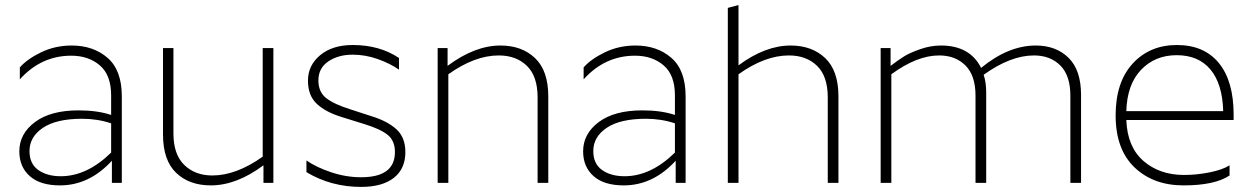

<svg xmlns="http://www.w3.org/2000/svg" viewBox="-20 -719 4931 755"><path d="M219 -26Q322 -26 417 -119V-234Q363 -252 303 -252Q202 -252 149 -216.5Q96 -181 96 -125Q96 -75 130.5 -50.5Q165 -26 219 -26ZM417 -344Q417 -424 372.5 -462Q328 -500 260 -500Q142 -500 58 -407V-454Q87 -487 142 -513.5Q197 -540 262 -540Q347 -540 403 -491.5Q459 -443 459 -340V0H420V-87Q331 10 216 10Q138 10 97 -26.5Q56 -63 56 -124Q56 -193 117.5 -239Q179 -285 289 -285Q363 -285 417 -267Z M1055 0H1016V-69Q910 10 809 10Q724 10 672.5 -39.5Q621 -89 621 -190V-530H662V-194Q662 -112 704.5 -70.5Q747 -29 815 -29Q909 -29 1013 -103V-530H1055Z M1441 -262Q1503 -243 1538.5 -211Q1574 -179 1574 -121Q1574 -55 1528.5 -19.5Q1483 16 1400 16Q1282 16 1185 -42V-88Q1224 -61 1282.5 -41.5Q1341 -22 1400 -22Q1533 -22 1533 -121Q1533 -166 1504 -189Q1475 -212 1413 -231L1323 -259Q1261 -278 1226 -310.5Q1191 -343 1191 -402Q1191 -462 1239 -502Q1287 -542 1367 -542Q1473 -542 1549 -491V-445Q1515 -469 1466 -486.5Q1417 -504 1367 -504Q1310 -504 1271 -477.5Q1232 -451 1232 -403Q1232 -357 1263 -333Q1294 -309 1358 -289Z M1941 -501Q1847 -501 1743 -427V0H1701V-530H1740V-460Q1847 -540 1948 -540Q2032 -540 2084 -490.5Q2136 -441 2136 -340V0H2094V-336Q2094 -419 2052 -460Q2010 -501 1941 -501Z M2436 -26Q2539 -26 2634 -119V-234Q2580 -252 2520 -252Q2419 -252 2366 -216.5Q2313 -181 2313 -125Q2313 -75 2347.5 -50.5Q2382 -26 2436 -26ZM2634 -344Q2634 -424 2589.5 -462Q2545 -500 2477 -500Q2359 -500 2275 -407V-454Q2304 -487 2359 -513.5Q2414 -540 2479 -540Q2564 -540 2620 -491.5Q2676 -443 2676 -340V0H2637V-87Q2548 10 2433 10Q2355 10 2314 -26.5Q2273 -63 2273 -124Q2273 -193 2334.5 -239Q2396 -285 2506 -285Q2580 -285 2634 -267Z M3082 -501Q2988 -501 2884 -427V0H2842V-688L2884 -699V-462Q2989 -540 3089 -540Q3173 -540 3225 -490.5Q3277 -441 3277 -340V0H3235V-336Q3235 -419 3193 -460Q3151 -501 3082 -501Z M3673 -501Q3586 -501 3485 -427V0H3443V-530H3482V-460Q3514 -484 3535.5 -497.5Q3557 -511 3598 -525.5Q3639 -540 3680 -540Q3794 -540 3838 -452Q3945 -540 4053 -540Q4133 -540 4182 -491.5Q4231 -443 4231 -346V0H4189V-343Q4189 -422 4149.5 -461.5Q4110 -501 4046 -501Q3954 -501 3848 -425Q3858 -396 3858 -355V0H3816V-343Q3816 -422 3776.5 -461.5Q3737 -501 3673 -501Z M4815 -29Q4757 10 4634 10Q4515 10 4441 -61Q4367 -132 4367 -265Q4367 -396 4434 -469Q4501 -542 4608 -542Q4715 -542 4773 -471Q4831 -400 4831 -268V-247H4409Q4413 -141 4476.5 -86Q4540 -31 4636 -31Q4687 -31 4738 -41.5Q4789 -52 4815 -69ZM4607 -502Q4522 -502 4467 -444.5Q4412 -387 4409 -282H4790Q4787 -389 4740 -445.5Q4693 -502 4607 -502Z"/></svg>

Font: Roundo Light
Style: Regular
Weight: 300
Designer: Namrata Goyal (Gurmukhi), Shiva Nallaperumal (Latin)
Foundry: Indian Type Foundry
Version: Version 1.000;PS 1.0;hotconv 1.0.88;makeotf.lib2.5.647800